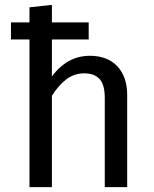

<svg xmlns="http://www.w3.org/2000/svg" viewBox="-20 -768 632 788"><path d="M344 -676V-606H104H25V-676ZM410 0V-365Q410 -421 388.5 -444Q367 -467 326 -467Q285 -467 253 -443Q221 -419 193 -375L177 -430Q207 -481 250.5 -510Q294 -539 349 -539Q421 -539 461.5 -496Q502 -453 502 -378V0ZM101 0V-738L193 -748V0Z"/></svg>

Font: Firava
Style: Regular
Weight: 400
Designer: Carrois Corporate & Edenspiekermann AG
Foundry: Greg Finn Gibson
Version: Version 5.000